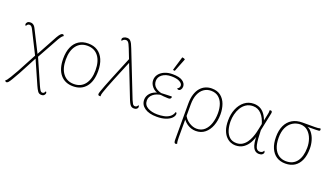

<svg xmlns="http://www.w3.org/2000/svg" viewBox="-79 -1356 3830 2211"><g transform="rotate(20 1835.5 -251.0)"><path d="M478 230Q450 230 434 208Q418 186 400 145L267 -157L262 -161L124 -436Q119 -447 112.5 -457.5Q106 -468 97.5 -475.5Q89 -483 76 -483Q61 -483 52.5 -474Q44 -465 40 -455Q36 -458 32.5 -463Q29 -468 29 -476Q29 -484 39.5 -498Q50 -512 80 -512Q93 -512 104 -507Q115 -502 125 -491.5Q135 -481 144 -462L286 -181L288 -183L426 131Q441 165 453 183.5Q465 202 481 202Q495 202 503 192Q511 182 514 173Q518 174 521.5 179.5Q525 185 525 193Q525 203 514 216.5Q503 230 478 230ZM51 230Q43 230 38 224Q33 218 33 212Q41 209 50 198Q59 187 78.5 155.5Q98 124 134 60L266 -187L283 -157L158 79Q124 139 104.5 172Q85 205 73.5 217.5Q62 230 51 230ZM289 -162 271 -189 365 -361Q396 -421 415.5 -454Q435 -487 448 -499.5Q461 -512 472 -512Q480 -512 484.5 -507Q489 -502 489 -494Q482 -491 471.5 -480Q461 -469 442 -438Q423 -407 389 -342Z M787 12Q686 12 629.5 -57Q573 -126 573 -250Q573 -333 598.5 -391.5Q624 -450 672 -481Q720 -512 787 -512Q855 -512 902.5 -481Q950 -450 975.5 -391.5Q1001 -333 1001 -250Q1001 -126 944.5 -57Q888 12 787 12ZM787 -16Q873 -16 921 -78Q969 -140 969 -250Q969 -360 921 -422Q873 -484 787 -484Q702 -484 653.5 -422Q605 -360 605 -250Q605 -140 653.5 -78Q702 -16 787 -16Z M1533 12Q1519 12 1507 6.5Q1495 1 1484 -15Q1473 -31 1461 -60L1242 -619Q1231 -647 1222 -664.5Q1213 -682 1203.5 -690Q1194 -698 1181 -698Q1167 -698 1154.5 -690.5Q1142 -683 1136 -671Q1132 -674 1129.5 -678.5Q1127 -683 1127 -689Q1127 -705 1144 -715.5Q1161 -726 1183 -726Q1208 -726 1222.5 -713Q1237 -700 1248 -677.5Q1259 -655 1270 -626L1487 -75Q1497 -51 1507.5 -33.5Q1518 -16 1537 -16Q1551 -16 1559.5 -25Q1568 -34 1572 -43Q1576 -39 1578.5 -34Q1581 -29 1581 -23Q1581 -16 1576 -7.5Q1571 1 1560.5 6.5Q1550 12 1533 12ZM1113 12Q1105 12 1100.5 8.5Q1096 5 1095 0.5Q1094 -4 1094 -7Q1094 -15 1104 -44.5Q1114 -74 1131 -118Q1148 -162 1169 -214Q1190 -266 1212 -319Q1234 -372 1254 -421Q1274 -470 1289 -506L1309 -477Q1297 -448 1279 -405Q1261 -362 1240.5 -312Q1220 -262 1199.5 -211.5Q1179 -161 1162 -117Q1145 -73 1135 -42.5Q1125 -12 1125 -1Q1125 0 1125.5 4Q1126 8 1127 10Q1126 11 1122 11.5Q1118 12 1113 12Z M1812 12Q1718 12 1664.5 -25Q1611 -62 1611 -125Q1611 -168 1642.5 -204Q1674 -240 1738 -256L1750 -244Q1697 -252 1664 -290Q1631 -328 1631 -371Q1631 -412 1655 -443.5Q1679 -475 1721.5 -493.5Q1764 -512 1820 -512Q1903 -512 1942.5 -485Q1982 -458 1982 -419Q1982 -396 1970.5 -380.5Q1959 -365 1944 -365Q1939 -365 1933.5 -367.5Q1928 -370 1923 -375Q1941 -386 1946.5 -396Q1952 -406 1952 -419Q1952 -445 1916.5 -464.5Q1881 -484 1816 -484Q1747 -484 1705 -452.5Q1663 -421 1663 -374Q1663 -324 1699.5 -295Q1736 -266 1785 -260L1787 -243Q1720 -236 1681.5 -203.5Q1643 -171 1643 -127Q1643 -71 1691.5 -43.5Q1740 -16 1810 -16Q1851 -16 1890 -23.5Q1929 -31 1959 -52.5Q1989 -74 2002 -115Q2010 -112 2013 -107Q2016 -102 2016 -97Q2016 -70 1992 -45Q1968 -20 1922.5 -4Q1877 12 1812 12ZM1867 -233Q1834 -233 1809 -236Q1784 -239 1766 -241V-262Q1803 -264 1834.5 -265Q1866 -266 1897 -267Q1900 -263 1900 -257Q1900 -249 1892.5 -241Q1885 -233 1867 -233ZM1829 -557Q1825 -556 1816.5 -557Q1808 -558 1806 -562L1857 -732Q1868 -731 1876.5 -728.5Q1885 -726 1893 -719Z M2126 230Q2119 230 2114.5 226.5Q2110 223 2107.5 216Q2105 209 2104.5 199Q2104 189 2104 176V-254Q2104 -321 2119.5 -370Q2135 -419 2162.5 -450.5Q2190 -482 2225.5 -497Q2261 -512 2301 -512Q2369 -512 2412 -477.5Q2455 -443 2475 -387Q2495 -331 2495 -265Q2495 -187 2471 -124.5Q2447 -62 2401.5 -25Q2356 12 2291 12Q2233 12 2183.5 -22Q2134 -56 2108 -115L2123 -137Q2149 -78 2197 -47Q2245 -16 2291 -16Q2349 -16 2387 -50.5Q2425 -85 2444 -142.5Q2463 -200 2463 -268Q2463 -330 2445.5 -378.5Q2428 -427 2392 -455.5Q2356 -484 2301 -484Q2252 -484 2214 -457Q2176 -430 2155 -379Q2134 -328 2134 -255V149Q2134 170 2135.5 190.5Q2137 211 2142 221Q2141 223 2136.5 226.5Q2132 230 2126 230Z M2775 12Q2747 12 2717 0Q2687 -12 2660.5 -40Q2634 -68 2617.5 -114.5Q2601 -161 2601 -231Q2601 -308 2627.5 -372Q2654 -436 2702.5 -474Q2751 -512 2816 -512Q2857 -512 2890.5 -496Q2924 -480 2950.5 -445Q2977 -410 2996 -352L2982 -316Q2961 -394 2919 -438.5Q2877 -483 2818 -483Q2768 -483 2732.5 -459.5Q2697 -436 2674.5 -398Q2652 -360 2641.5 -316Q2631 -272 2631 -231Q2631 -174 2646 -125Q2661 -76 2693.5 -46.5Q2726 -17 2778 -17Q2819 -17 2849 -35.5Q2879 -54 2900 -83.5Q2921 -113 2934.5 -147Q2948 -181 2956 -213Q2964 -245 2968 -267L3007 -457Q3010 -473 3011 -481.5Q3012 -490 3010 -502Q3012 -504 3015.5 -505Q3019 -506 3023 -506Q3033 -506 3037 -500.5Q3041 -495 3041.5 -488Q3042 -481 3040 -474L2994 -253Q2996 -141 3009 -78.5Q3022 -16 3065 -16Q3081 -16 3093.5 -23Q3106 -30 3111 -45Q3121 -39 3121 -25Q3121 -12 3106.5 0Q3092 12 3065 12Q3018 12 2993.5 -34.5Q2969 -81 2969 -193L2976 -185Q2965 -136 2940 -90.5Q2915 -45 2874.5 -16.5Q2834 12 2775 12Z M3388 12Q3325 12 3279.5 -17.5Q3234 -47 3209 -104Q3184 -161 3184 -241Q3184 -323 3211.5 -381Q3239 -439 3290.5 -469.5Q3342 -500 3414 -500H3563Q3584 -500 3601.5 -501.5Q3619 -503 3629 -508Q3631 -507 3634.5 -503Q3638 -499 3638 -492Q3638 -478 3624 -476Q3610 -474 3584 -474L3467 -473L3407 -472Q3351 -472 3307.5 -445Q3264 -418 3240 -367Q3216 -316 3216 -242Q3216 -168 3238 -117.5Q3260 -67 3298.5 -41.5Q3337 -16 3387 -16Q3473 -16 3518.5 -76.5Q3564 -137 3565 -244Q3566 -300 3548 -351.5Q3530 -403 3493.5 -437Q3457 -471 3400 -472L3458 -481Q3506 -473 3537 -435Q3568 -397 3583 -345.5Q3598 -294 3597 -244Q3597 -164 3572.5 -106.5Q3548 -49 3501.5 -18.5Q3455 12 3388 12Z"/></g></svg>

Font: Arima Thin
Style: Regular
Weight: 100
Designer: Joana Correia and Natanael Gama
Foundry: NDISCOVER
Version: Version 1.101;gftools[0.9.23]